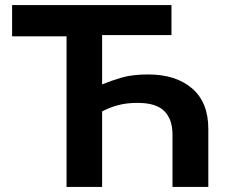

<svg xmlns="http://www.w3.org/2000/svg" viewBox="-20 -733 890 753"><path d="M241 0V-590.5H27.5V-713H652.5V-595.5H380.5V-402Q415.5 -416.5 457.5 -428.8Q499.5 -441 560.5 -441Q670 -441 733.5 -386.2Q797 -331.5 797 -227.5V0H656.5V-206Q656.5 -265 624.5 -297.2Q592.5 -329.5 519.5 -329.5Q475.5 -329.5 442 -320.2Q408.5 -311 380.5 -296V0Z"/></svg>

Font: Commissioner SemiBold
Style: Regular
Weight: 600
Designer: Kostas Bartsokas
Foundry: Kostas Bartsokas
Version: Version 1.000; ttfautohint (v1.8.3)